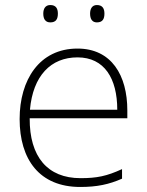

<svg xmlns="http://www.w3.org/2000/svg" viewBox="-20 -733 585 763"><path d="M152 -679C152 -658 160 -644 180 -644C203 -644 210 -658 210 -679C210 -698 203 -713 180 -713C160 -713 152 -698 152 -679ZM338 -679C338 -658 346 -644 365 -644C388 -644 395 -658 395 -679C395 -698 388 -713 365 -713C346 -713 338 -698 338 -679ZM288 -540C136 -540 58 -415 58 -260C58 -100 136 10 299 10C365 10 413 0 465 -23V-61C404 -33 365 -25 300 -25C169 -25 97 -110 98 -263H486V-294C486 -434 423 -540 288 -540ZM288 -505C395 -505 446 -421 446 -297H99C111 -432 182 -505 288 -505Z"/></svg>

Font: Noto Sans Myanmar ExtraLight
Style: Regular
Weight: 200
Designer: Monotype Design Team
Foundry: Monotype Imaging Inc.
Version: Version 2.107